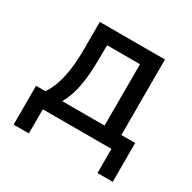

<svg xmlns="http://www.w3.org/2000/svg" viewBox="-143 -640 916 916"><g transform="rotate(30 315.5 -182.0)"><path d="M43 133V-81H95Q117 -115 129.5 -154Q142 -193 148 -241.5Q154 -290 154 -352V-497H513V-81H589V133H505V0H127V133ZM188 -80H421V-418H240L239 -335Q239 -258 227.5 -193.5Q216 -129 188 -80Z"/></g></svg>

Font: Nunito Sans 7pt SemiCondensed Medium
Style: Regular
Weight: 500
Width: 4
Designer: Vernon Adams
Foundry: Vernon Adams
Version: Version 3.101;gftools[0.9.27]